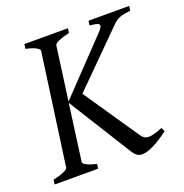

<svg xmlns="http://www.w3.org/2000/svg" viewBox="-115 -719 797 830"><g transform="rotate(-20 283.5 -304.0)"><path d="M282.2 -594.2Q251.5 -587.4 232.9 -579.1Q214.4 -570.8 212.9 -564L179.2 -316.4L402.8 -550.8Q415 -563.5 418.9 -571.3Q422.9 -579.1 419.2 -583.7Q415.5 -588.4 404.5 -590.6Q393.6 -592.8 377 -594.2L379.9 -615.2H566.9L564 -594.2Q548.8 -592.3 537.4 -590.3Q525.9 -588.4 516.6 -585Q507.3 -581.5 499.5 -576.7Q491.7 -571.8 483.9 -564L247.1 -327.6L418 -76.2Q424.8 -65.9 432.6 -60.5Q440.4 -55.2 451.4 -54.4Q462.4 -53.7 478.3 -58.1Q494.1 -62.5 517.1 -71.8L525.9 -54.2Q507.3 -40 489.5 -28.6Q471.7 -17.1 455.8 -9.3Q439.9 -1.5 426.5 2.7Q413.1 6.8 403.8 6.8Q396.5 6.8 390.4 5.6Q384.3 4.4 378.9 0.7Q373.5 -2.9 368.2 -9Q362.8 -15.1 356.9 -24.9L178.2 -311L143.1 -50.8Q141.6 -44.9 157 -36.4Q172.4 -27.8 203.1 -21L200.2 0H0L2.9 -21Q33.7 -27.8 52.2 -35.9Q70.8 -43.9 71.8 -50.8L143.1 -564Q144 -569.8 128.9 -578.6Q113.8 -587.4 82 -594.2L85 -615.2H285.2Z"/></g></svg>

Font: Gentium Plus Afr
Style: Italic
Weight: 400
Italic angle: -8°
Designer: J. Victor Gaultney, Annie Olsen, Iska Routamaa, Becca Hirsbrunner
Foundry: SIL International
Version: Version 5.000